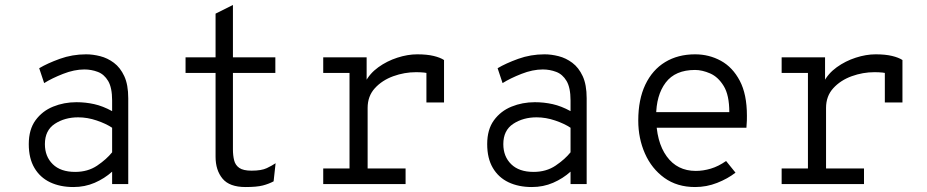

<svg xmlns="http://www.w3.org/2000/svg" viewBox="-20 -742 3736 774"><path d="M276 12Q222.5 12 182 -7.2Q141.5 -26.5 118.8 -65Q96 -103.5 96 -161Q96 -220 123.2 -257.2Q150.5 -294.5 194.2 -312.2Q238 -330 288 -330Q325 -330 359.8 -322.2Q394.5 -314.5 432 -294V-337Q432 -388.5 416 -415.5Q400 -442.5 374.2 -452.2Q348.5 -462 320 -462Q279.5 -462 234.2 -444.2Q189 -426.5 158 -407L138 -467Q170.5 -486.5 221 -504.8Q271.5 -523 327 -523Q354.5 -523 384 -515.5Q413.5 -508 439.2 -488.8Q465 -469.5 481 -435Q497 -400.5 497 -346V0H432V-50Q401.5 -22.5 361.8 -5.2Q322 12 276 12ZM283 -49Q334 -49 371.5 -74.2Q409 -99.5 432 -128V-227Q407.5 -243.5 370 -256.2Q332.5 -269 295 -269Q241 -269 201 -242.8Q161 -216.5 161 -161Q161 -111 192.8 -80Q224.5 -49 283 -49Z M970 12Q905 12 877 -22Q849 -56 849 -110V-448H728V-511H849V-687L919 -722V-511H1090V-448H919V-140Q919 -115.5 923.8 -96Q928.5 -76.5 944.5 -65.2Q960.5 -54 994 -54Q1034 -54 1055.5 -64.2Q1077 -74.5 1091 -84L1083 -11Q1063.5 -0.5 1039 5.8Q1014.5 12 970 12Z M1283 0V-63H1389V-448H1283V-511H1458V-396L1452 -410Q1470 -445.5 1505 -470.8Q1540 -496 1581.8 -509.5Q1623.5 -523 1662 -523Q1701 -523 1728 -516.5Q1755 -510 1770 -500V-329H1699V-479L1716 -444Q1704 -448 1689.5 -449.5Q1675 -451 1657 -451Q1610.5 -451 1565.5 -434.8Q1520.5 -418.5 1491.2 -386.5Q1462 -354.5 1462 -307V-63H1615V0Z M2124 12Q2070.5 12 2030 -7.2Q1989.5 -26.5 1966.8 -65Q1944 -103.5 1944 -161Q1944 -220 1971.2 -257.2Q1998.5 -294.5 2042.2 -312.2Q2086 -330 2136 -330Q2173 -330 2207.8 -322.2Q2242.5 -314.5 2280 -294V-337Q2280 -388.5 2264 -415.5Q2248 -442.5 2222.2 -452.2Q2196.5 -462 2168 -462Q2127.5 -462 2082.2 -444.2Q2037 -426.5 2006 -407L1986 -467Q2018.5 -486.5 2069 -504.8Q2119.5 -523 2175 -523Q2202.5 -523 2232 -515.5Q2261.5 -508 2287.2 -488.8Q2313 -469.5 2329 -435Q2345 -400.5 2345 -346V0H2280V-50Q2249.5 -22.5 2209.8 -5.2Q2170 12 2124 12ZM2131 -49Q2182 -49 2219.5 -74.2Q2257 -99.5 2280 -128V-227Q2255.5 -243.5 2218 -256.2Q2180.5 -269 2143 -269Q2089 -269 2049 -242.8Q2009 -216.5 2009 -161Q2009 -111 2040.8 -80Q2072.5 -49 2131 -49Z M2782 12Q2709.5 12 2658.2 -25Q2607 -62 2580 -123Q2553 -184 2553 -256Q2553 -341 2581.5 -400.8Q2610 -460.5 2661.5 -491.8Q2713 -523 2782 -523Q2838.5 -523 2886 -497Q2933.5 -471 2962.2 -416.5Q2991 -362 2991 -276Q2991 -268 2990.8 -255.8Q2990.5 -243.5 2989 -227H2609V-290H2920Q2920 -358.5 2897.5 -395.2Q2875 -432 2842.8 -446Q2810.5 -460 2782 -460Q2702 -460 2663.5 -409Q2625 -358 2625 -273Q2625 -170.5 2667.5 -111.8Q2710 -53 2785 -53Q2814.5 -53 2845.5 -62.2Q2876.5 -71.5 2907 -93L2945 -46Q2913.5 -21.5 2871 -4.8Q2828.5 12 2782 12Z M3131 0V-63H3237V-448H3131V-511H3306V-396L3300 -410Q3318 -445.5 3353 -470.8Q3388 -496 3429.8 -509.5Q3471.5 -523 3510 -523Q3549 -523 3576 -516.5Q3603 -510 3618 -500V-329H3547V-479L3564 -444Q3552 -448 3537.5 -449.5Q3523 -451 3505 -451Q3458.5 -451 3413.5 -434.8Q3368.5 -418.5 3339.2 -386.5Q3310 -354.5 3310 -307V-63H3463V0Z"/></svg>

Font: Overpass Mono Light Light
Style: Regular
Weight: 300
Monospace: yes
Version: Version 4.000